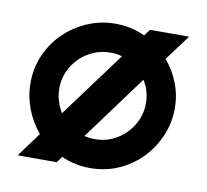

<svg xmlns="http://www.w3.org/2000/svg" viewBox="-51 -410 501 465"><g transform="rotate(10 199.5 -177.5)"><path d="M198 -355Q238 -355 271 -339L283 -355H379L332 -292Q352 -269 363.5 -239.5Q375 -210 375 -178Q375 -142 361 -109.5Q347 -77 323 -52.5Q299 -28 267 -14Q235 0 198 0Q160 0 127 -15L116 0H20L64 -60Q43 -85 31.5 -115.5Q20 -146 20 -178Q20 -215 34 -247Q48 -279 72.5 -303Q97 -327 129.5 -341Q162 -355 198 -355ZM198 -284Q176 -284 156.5 -275.5Q137 -267 122.5 -252.5Q108 -238 99.5 -219Q91 -200 91 -178Q91 -147 108 -119L227 -280Q215 -284 198 -284ZM304 -178Q304 -192 300 -206.5Q296 -221 288 -233L171 -74Q184 -71 198 -71Q220 -71 239 -79.5Q258 -88 272.5 -102.5Q287 -117 295.5 -136.5Q304 -156 304 -178Z"/></g></svg>

Font: Googee
Style: Regular
Weight: 400
Designer: Peter Wiegel
Foundry: CATFonts Peter Wiegel
Version: 1.000